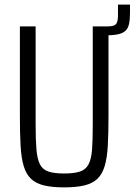

<svg xmlns="http://www.w3.org/2000/svg" viewBox="-20 -802 582 830"><path d="M385 -649V-688H447Q474 -688 482 -698.5Q490 -709 490 -736V-782H542V-748Q542 -719 538 -699.5Q534 -680 522.5 -669Q511 -658 489 -653.5Q467 -649 431 -649ZM258 8Q205 8 170 -0.5Q135 -9 114 -29Q93 -49 82.5 -84Q72 -119 69 -171.5Q66 -224 66 -298V-688H134V-264Q134 -198 137.5 -156.5Q141 -115 152.5 -92Q164 -69 189 -60.5Q214 -52 257 -52Q301 -52 326 -60.5Q351 -69 363 -92Q375 -115 378 -156.5Q381 -198 381 -264V-688H449V-298Q449 -224 446 -171.5Q443 -119 432.5 -84Q422 -49 401 -29Q380 -9 345 -0.5Q310 8 258 8Z"/></svg>

Font: Saira Condensed
Style: Regular
Weight: 400
Width: 3
Designer: Hector Gatti with collaboration of the Omnibus-Type team
Foundry: Omnibus-Type
Version: Version 1.101